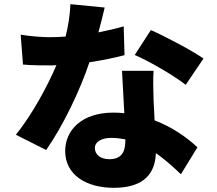

<svg xmlns="http://www.w3.org/2000/svg" viewBox="-20 -838 1040 919"><path d="M954 -558C901 -595 773 -663 702 -694L625 -575C694 -545 810 -478 869 -432ZM572 -712C539 -702 497 -692 451 -683C464 -730 474 -772 481 -802L317 -818C315 -768 307 -714 294 -663C268 -661 243 -660 217 -660C184 -660 125 -664 79 -672L90 -529C136 -525 176 -525 218 -525C228 -525 239 -525 250 -526C207 -425 134 -290 56 -193L201 -120C281 -235 362 -402 408 -540C475 -550 535 -563 576 -574ZM580 -166C580 -111 562 -76 503 -76C461 -76 434 -98 434 -130C434 -158 464 -178 513 -178C536 -178 559 -175 580 -171ZM564 -499C567 -444 571 -365 575 -296C558 -298 541 -299 523 -299C370 -299 292 -214 292 -115C292 0 394 61 525 61C671 61 723 -10 726 -105C775 -71 815 -33 846 -4L925 -133C876 -179 806 -229 720 -262C718 -301 716 -338 715 -360C714 -409 712 -456 715 -499Z"/></svg>

Font: Noto Sans Korean Black
Style: Bold
Weight: 900
Designer: Ryoko NISHIZUKA (kana & ideographs); Paul D. Hunt (Latin, Greek & Cyrillic); Wenlong ZHANG (bopomofo); Sandoll Communica
Foundry: Adobe Systems Incorporated
Version: Version 1.000;PS 1;hotconv 1.0.78;makeotf.lib2.5.61930